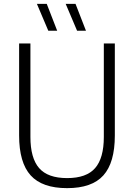

<svg xmlns="http://www.w3.org/2000/svg" viewBox="-20 -965 694 994"><path d="M327.5 9Q198.5 9 138.8 -57Q79 -123 79 -263.5V-740H137.5V-256Q137.5 -146.5 182.5 -94.8Q227.5 -43 327.5 -43Q427.5 -43 472.5 -94.8Q517.5 -146.5 517.5 -256V-740H574.5V-263.5Q574.5 -123 515.2 -57Q456 9 327.5 9ZM379 -806 320 -945H371L425 -806ZM230 -806 171 -945H222L276 -806Z"/></svg>

Font: Encode Sans SmCnd Lt
Style: Regular
Weight: 300
Width: 4
Designer: Multiple Designers
Foundry: Impallari Type
Version: Version 3.002; ttfautohint (v1.8.3) -l 8 -r 50 -G 200 -x 14 